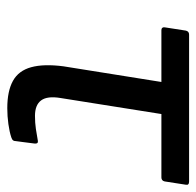

<svg xmlns="http://www.w3.org/2000/svg" viewBox="-26 -502 539 527"><g transform="rotate(90 243.5 -238.5)"><path d="M277 11Q230 11 202 -4.5Q174 -20 164.5 -54.5Q155 -89 162 -143L205 -412H63Q54 -412 55 -421L64 -479Q66 -488 75 -488H478Q489 -488 487 -479L478 -421Q476 -412 467 -412H293L249 -135Q243 -99 255.5 -82Q268 -65 298 -65Q317 -65 334 -67.5Q351 -70 367 -73Q375 -74 374 -64L367 -9Q366 -5 364 -3.5Q362 -2 357 0Q342 5 320.5 8Q299 11 277 11Z"/></g></svg>

Font: Sofia Sans Semi Condensed Medium
Style: Italic
Weight: 500
Italic angle: -9°
Version: Version 4.100